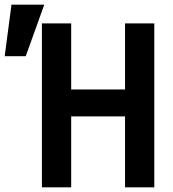

<svg xmlns="http://www.w3.org/2000/svg" viewBox="-119 -800 739 820"><path d="M60 0H185V-303H415V0H540V-700H415V-418H185V-700H60ZM70 -780H-70L-99 -560H-9Z"/></svg>

Font: CommitMono
Style: Bold
Weight: 700
Monospace: yes
Designer: Eigil Nikolajsen
Foundry: Eigil Nikolajsen
Version: Version 1.143